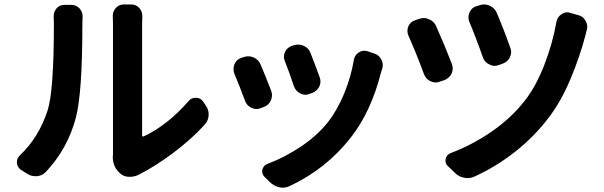

<svg xmlns="http://www.w3.org/2000/svg" viewBox="-20 -785 2774 882"><path d="M191.4 3.9Q174.8 22.5 148.4 24.4Q145.5 24.4 142.6 24.4Q120.1 24.4 102.5 11.7L76.2 -4.9Q57.6 -17.6 57.6 -40Q57.6 -59.6 73.2 -73.2Q158.2 -154.3 198.2 -276.4Q227.5 -365.2 227.5 -671.9L226.6 -710Q226.6 -730.5 239.3 -746.1Q253.9 -762.7 276.4 -762.7H307.6Q330.1 -762.7 345.7 -746.1Q359.4 -730.5 359.4 -710L358.4 -672.9Q358.4 -355.5 328.1 -243.2Q291 -102.5 191.4 3.9ZM619.1 16.6Q599.6 27.3 576.2 27.3Q575.2 27.3 574.2 27.3Q549.8 27.3 533.2 12.7Q498 -16.6 498 -65.4Q498 -70.3 499 -75.2Q499 -85.9 499 -95.7V-678.7L498 -711.9Q498 -732.4 511.7 -748Q526.4 -764.6 548.8 -764.6H583Q605.5 -764.6 620.1 -748Q633.8 -732.4 633.8 -710.9L632.8 -677.7V-162.1Q632.8 -160.2 635.3 -158.7Q637.7 -157.2 639.6 -158.2Q691.4 -181.6 745.6 -224.1Q799.8 -266.6 845.7 -320.3Q858.4 -335.9 878.9 -335.9Q879.9 -335.9 879.9 -335.9Q901.4 -335.9 913.1 -318.4L923.8 -302.7Q938.5 -283.2 938.5 -259.8Q938.5 -231.4 919.9 -211.9Q859.4 -145.5 776.9 -83.5Q694.3 -21.5 619.1 16.6Z M1289.1 -502.9Q1284.2 -513.7 1284.2 -523.4Q1284.2 -535.2 1289.1 -545.9Q1298.8 -566.4 1320.3 -574.2L1330.1 -577.1Q1339.8 -580.1 1349.6 -580.1Q1363.3 -580.1 1376 -574.2Q1397.5 -564.5 1406.2 -542Q1428.7 -485.4 1448.2 -430.7Q1452.1 -420.9 1452.1 -411.1Q1452.1 -398.4 1446.3 -386.7Q1435.5 -365.2 1412.1 -357.4L1401.4 -353.5Q1392.6 -349.6 1382.8 -349.6Q1371.1 -349.6 1358.4 -356.4Q1337.9 -367.2 1330.1 -388.7Q1311.5 -446.3 1289.1 -502.9ZM1605.5 -509.8Q1609.4 -532.2 1627.9 -543.9Q1639.6 -551.8 1653.3 -551.8Q1660.2 -551.8 1668 -549.8L1699.2 -539.1Q1721.7 -532.2 1731.4 -511.7Q1738.3 -499 1738.3 -485.4Q1738.3 -476.6 1735.4 -467.8Q1735.4 -467.8 1729.5 -449.2Q1684.6 -273.4 1593.8 -156.2Q1480.5 -9.8 1311.5 69.3Q1295.9 77.1 1279.3 77.1Q1270.5 77.1 1262.7 75.2Q1237.3 69.3 1218.8 50.8L1194.3 26.4Q1185.5 16.6 1184.6 4.9Q1183.6 -6.8 1190.4 -17.6Q1197.3 -28.3 1209 -32.2Q1287.1 -61.5 1361.8 -111.3Q1436.5 -161.1 1486.3 -223.6Q1528.3 -277.3 1560.1 -353Q1591.8 -428.7 1605.5 -509.8ZM1056.6 -446.3Q1052.7 -457 1052.7 -468.8Q1052.7 -478.5 1056.6 -489.3Q1065.4 -510.7 1086.9 -518.6L1098.6 -522.5Q1109.4 -526.4 1120.1 -526.4Q1132.8 -526.4 1144.5 -521.5Q1167 -511.7 1176.8 -489.3Q1200.2 -434.6 1225.6 -368.2Q1229.5 -357.4 1229.5 -347.7Q1229.5 -335.9 1224.6 -324.2Q1214.8 -301.8 1192.4 -293.9L1177.7 -288.1Q1168 -284.2 1158.2 -284.2Q1146.5 -284.2 1134.8 -290Q1113.3 -299.8 1105.5 -322.3Q1080.1 -391.6 1056.6 -446.3Z M2135.7 -685.5Q2131.8 -696.3 2131.8 -706.1Q2131.8 -716.8 2136.7 -727.5Q2145.5 -749 2167 -755.9L2182.6 -760.7Q2193.4 -764.6 2203.1 -764.6Q2216.8 -764.6 2229.5 -758.8Q2252 -749 2261.7 -726.6Q2295.9 -646.5 2324.2 -565.4Q2328.1 -555.7 2328.1 -546.9Q2328.1 -534.2 2322.3 -521.5Q2311.5 -500 2288.1 -492.2L2271.5 -486.3Q2261.7 -482.4 2252 -482.4Q2240.2 -482.4 2227.5 -489.3Q2206.1 -499 2198.2 -521.5Q2168.9 -606.4 2135.7 -685.5ZM2536.1 -684.6Q2540 -707 2559.6 -719.7Q2572.3 -728.5 2585.9 -728.5Q2592.8 -728.5 2599.6 -725.6L2638.7 -714.8Q2660.2 -709 2670.9 -687.5Q2677.7 -674.8 2677.7 -661.1Q2677.7 -653.3 2674.8 -644.5Q2671.9 -632.8 2668.9 -621.1Q2643.6 -524.4 2600.6 -421.9Q2557.6 -319.3 2501 -245.1Q2433.6 -156.2 2345.7 -87.4Q2257.8 -18.6 2161.1 25.4Q2144.5 33.2 2127.9 33.2Q2119.1 33.2 2111.3 31.2Q2085.9 26.4 2067.4 6.8L2036.1 -23.4Q2026.4 -33.2 2026.4 -46.9Q2026.4 -51.8 2027.3 -55.7Q2032.2 -75.2 2050.8 -82Q2147.5 -118.2 2237.3 -179.7Q2327.1 -241.2 2390.6 -322.3Q2441.4 -386.7 2480 -485.8Q2518.6 -585 2536.1 -684.6ZM1856.4 -621.1Q1851.6 -631.8 1851.6 -642.6Q1851.6 -653.3 1855.5 -663.1Q1864.3 -684.6 1885.7 -691.4L1905.3 -698.2Q1916 -702.1 1926.8 -702.1Q1938.5 -702.1 1951.2 -696.3Q1973.6 -687.5 1983.4 -665Q2022.5 -578.1 2055.7 -491.2Q2059.6 -480.5 2059.6 -470.7Q2059.6 -459 2054.7 -447.3Q2043.9 -425.8 2021.5 -417L2001 -410.2Q1991.2 -406.2 1981.4 -406.2Q1969.7 -406.2 1957 -412.1Q1936.5 -421.9 1927.7 -444.3Q1893.6 -537.1 1856.4 -621.1Z"/></svg>

Font: Gen Jyuu Gothic P Bold
Style: Bold
Weight: 700
Designer: [Source Han Sans]
Ryoko NISHIZUKA  (kana & ideographs); Paul D. Hunt (Latin, Greek & Cyrillic); Wenlong ZHANG  (bopomofo
Version: Version 1.002.20150607